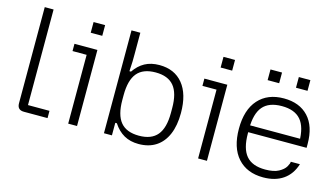

<svg xmlns="http://www.w3.org/2000/svg" viewBox="-83 -1007 2278 1302"><g transform="rotate(15 1055.5 -356.0)"><path d="M140 0Q93 0 93 -47V-722H155V-51H306V0Z M451 0V-483H352V-534H513V0ZM439 -635V-710H520V-635Z M947 10Q888 10 844.5 -14.5Q801 -39 769 -88H758V0H702V-722H764V-569Q764 -546 763.5 -519Q763 -492 760 -451H771Q802 -497 845 -520.5Q888 -544 947 -544Q1053 -544 1112 -472Q1171 -400 1171 -267Q1171 -179 1144.5 -117Q1118 -55 1068 -22.5Q1018 10 947 10ZM935 -45Q1022 -45 1063.5 -95Q1105 -145 1105 -250V-284Q1105 -389 1063.5 -439Q1022 -489 935 -489Q847 -489 805.5 -439Q764 -389 764 -284V-250Q764 -145 805.5 -95Q847 -45 935 -45Z M1363 0V-483H1264V-534H1425V0ZM1351 -635V-710H1432V-635Z M1821 10Q1707 10 1642.5 -62Q1578 -134 1578 -267Q1578 -400 1642.5 -472Q1707 -544 1821 -544Q1931 -544 1993 -477.5Q2055 -411 2055 -287V-260H1622V-308H2025L1997 -271V-284Q1997 -390 1954 -440Q1911 -490 1821 -490Q1730 -490 1687.5 -440Q1645 -390 1645 -284V-251Q1645 -145 1687.5 -95Q1730 -45 1821 -45Q1881 -45 1915 -63.5Q1949 -82 1962.5 -105Q1976 -128 1976 -141H2040Q2017 -67 1961 -28.5Q1905 10 1821 10ZM1681 -635V-710H1762V-635ZM1880 -635V-710H1961V-635Z"/></g></svg>

Font: Mozilla Text ExtraLight
Style: Regular
Weight: 200
Designer: Studio DRAMA
Foundry: Studio DRAMA
Version: Version 1.000